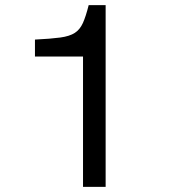

<svg xmlns="http://www.w3.org/2000/svg" viewBox="-20 -727 658 747"><path d="M303 0V-507H116V-573Q178 -576 214.5 -581Q251 -586 271 -599Q291 -612 302.5 -637.5Q314 -663 325 -707H391V0Z"/></svg>

Font: Fragment Mono
Style: Regular
Weight: 400
Monospace: yes
Designer: Wei Huang based on Nimbus Sans by URW Studio, based on Helvetica by Max Miedinger.
Foundry: Wei Huang
Version: Version 1.021; ttfautohint (v1.8.4.7-5d5b)